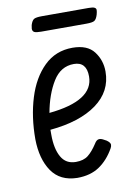

<svg xmlns="http://www.w3.org/2000/svg" viewBox="-72 -628 474 686"><g transform="rotate(-10 165.0 -285.5)"><path d="M292 -86Q292 -80 288 -73Q266 -34 233.5 -12Q201 10 153 10Q91 9 60.5 -35.5Q30 -80 29 -152Q29 -233 50 -301Q71 -369 113 -410Q155 -451 216 -451Q270 -451 294 -419.5Q318 -388 318 -347Q318 -275 257 -230.5Q196 -186 88 -176V-158Q88 -107 105 -77Q122 -47 158 -47Q186 -47 202.5 -60Q219 -73 236 -99Q244 -113 254 -113Q260 -113 266 -110L279 -103Q292 -94 292 -86ZM95 -236Q257 -252 257 -340Q257 -393 211 -393Q163 -393 135 -347.5Q107 -302 95 -236ZM85 -543 87 -556Q92 -572 99.5 -576.5Q107 -581 129 -581H298Q313 -581 319 -578Q325 -575 325 -569Q325 -563 322 -552Q317 -536 309.5 -531.5Q302 -527 280 -527H116Q98 -527 91.5 -530.5Q85 -534 85 -543Z"/></g></svg>

Font: Farsan
Style: Regular
Weight: 400
Version: Version 1.001g;PS 1.001;hotconv 1.0.86;makeotf.lib2.5.63406 